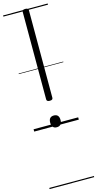

<svg xmlns="http://www.w3.org/2000/svg" viewBox="-214 -1064 816 1613"><g transform="rotate(-15 194.0 -257.5)"><path d="M194 -216Q167 -216 167 -235V-996Q167 -1006 173.5 -1010.5Q180 -1015 194 -1015Q221 -1015 221 -996V-235Q221 -226 215 -221Q209 -216 194 -216ZM194 14Q172 14 160.5 1Q149 -12 149 -37Q149 -63 160.5 -75.5Q172 -88 194 -88Q216 -88 227.5 -75.5Q239 -63 239 -37Q239 -12 227.5 1Q216 14 194 14ZM0 490H388V500H0ZM0 -20H388V0H0ZM0 -505H388V-500H0ZM0 -1010H388V-1000H0Z"/></g></svg>

Font: Playwrite NG Modern Guides
Style: Regular
Weight: 400
Designer: Veronika Burian, José Scaglione
Foundry: TypeTogether
Version: Version 1.003